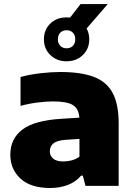

<svg xmlns="http://www.w3.org/2000/svg" viewBox="-20 -910 655 940"><path d="M226 10.5Q130.5 10.5 80.5 -35.5Q30.5 -81.5 30.5 -152.5Q30.5 -231 90 -276Q149.5 -321 282.5 -328.5L368.5 -334Q365.5 -378 336.5 -395.8Q307.5 -413.5 239.5 -413.5Q206 -413.5 162.8 -408Q119.5 -402.5 80.5 -391.5V-533Q126 -545.5 178.5 -551.5Q231 -557.5 275.5 -557.5Q375.5 -557.5 438.5 -534Q501.5 -510.5 531.2 -455.5Q561 -400.5 561 -306V0H398.5L385.5 -50H377Q350 -18.5 310.8 -4Q271.5 10.5 226 10.5ZM224 -169.5Q224 -146.5 240.8 -133Q257.5 -119.5 290.5 -119.5Q310 -119.5 330.5 -124.8Q351 -130 369 -143V-230L302 -225.5Q259.5 -222.5 241.8 -208.2Q224 -194 224 -169.5ZM306 -610Q258 -610 226.5 -640.5Q195 -671 195 -717.5Q195 -764.5 226.5 -794.8Q258 -825 306 -825Q314.5 -825 323 -824L374.5 -890H507.5L404 -770.5Q417 -747 417 -717.5Q417 -671 385.5 -640.5Q354 -610 306 -610ZM306 -673.5Q325 -673.5 336.8 -685.5Q348.5 -697.5 348.5 -717.5Q348.5 -738 336.8 -750Q325 -762 306 -762Q287 -762 275.2 -750Q263.5 -738 263.5 -717.5Q263.5 -697.5 275.2 -685.5Q287 -673.5 306 -673.5Z"/></svg>

Font: Encode Sans SmExp XBd
Style: Regular
Weight: 800
Width: 6
Designer: Multiple Designers
Foundry: Impallari Type
Version: Version 3.002; ttfautohint (v1.8.3) -l 8 -r 50 -G 200 -x 14 